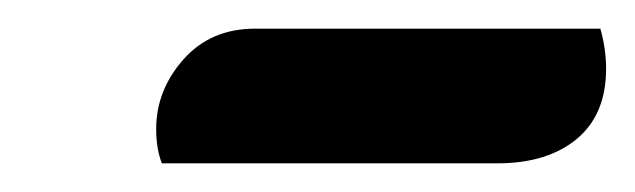

<svg xmlns="http://www.w3.org/2000/svg" viewBox="-20 -736 443 134"><path d="M93 -622Q89 -632 89 -646Q89 -673 108 -694.5Q127 -716 158 -716H399Q403 -702 403 -688Q403 -656 382.5 -639Q362 -622 327 -622Z"/></svg>

Font: Sansita Swashed ExtraBold
Style: Regular
Weight: 800
Designer: Pablo Cosgaya
Foundry: Omnibus-Type
Version: Version 1.003; ttfautohint (v1.8.3)